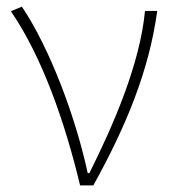

<svg xmlns="http://www.w3.org/2000/svg" viewBox="-20 -560 519 580"><path d="M222 0H262C361 -179 430 -345 455 -527H418C403 -368 324 -185 250 -37H245C209 -204 132 -412 46 -540L13 -526C108 -387 176 -191 222 0Z"/></svg>

Font: Noto Sans JP Thin
Style: Regular
Weight: 100
Designer: Ryoko NISHIZUKA 西塚涼子 (kana, bopomofo & ideographs); Paul D. Hunt (Latin, Greek & Cyrillic); Sandoll Communications 산돌커뮤니
Foundry: Adobe
Version: Version 2.004;hotconv 1.0.118;makeotfexe 2.5.65603